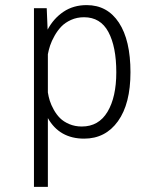

<svg xmlns="http://www.w3.org/2000/svg" viewBox="-20 -532 610 752"><path d="M113 -500H163L166.5 -416Q190 -460 228.8 -486Q267.5 -512 319.5 -512Q400.5 -512 445.8 -443.2Q491 -374.5 491 -249Q491 -125.5 442 -57.2Q393 11 309.5 11Q213 11 167.5 -69.5V200H113ZM309 -464.5Q281.5 -464.5 258.2 -454Q235 -443.5 220 -427.8Q205 -412 193.5 -391.5Q182 -371 176.2 -353.5Q170.5 -336 167.5 -319.5V-170Q170 -153.5 175 -137.5Q180 -121.5 190.5 -102.5Q201 -83.5 215 -69.5Q229 -55.5 251.2 -46Q273.5 -36.5 300.5 -36.5Q366.5 -36.5 401 -94Q435.5 -151.5 435.5 -249Q435.5 -349 404.5 -406.8Q373.5 -464.5 309 -464.5Z"/></svg>

Font: League Mono Narrow UltraLight
Style: Regular
Weight: 200
Width: 3
Designer: Tyler Finck
Foundry: The League of Moveable Type / Tyler Finck
Version: Version 2.210